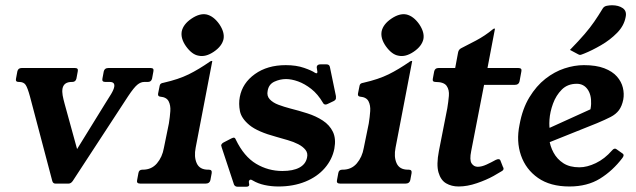

<svg xmlns="http://www.w3.org/2000/svg" viewBox="-20 -699 2423 731"><path d="M554 -440Q567 -440 564 -427L559 -400Q556 -387 543 -387H529Q516 -387 503 -376.5Q490 -366 468 -333L257 -10Q250 0 241 0H191Q181.8 0 179 -10L94 -332Q85 -365 77.5 -376Q70 -387 53 -387H51Q38 -387 41 -400L46 -427Q49 -440 62 -440H266Q279 -440 276 -427L271 -400Q268 -387 255 -387H253Q223 -387 218 -362Q216 -350 218.5 -336Q221 -322 226 -304L289 -75L238 -74L380 -304Q393 -324 403 -340.8Q413 -357.5 415 -368.7Q418 -387 398 -387H381Q367 -387 370 -400L375 -427Q378 -440 392 -440Z M775 -53Q788 -53 786 -40L781 -13Q778 0 763 0H514Q499 0 502 -13L507 -40Q509 -53 522 -53H524Q557 -53 577.5 -77Q598 -101 604 -136L623 -229Q627 -254 628.5 -276Q630 -298 622 -313.5Q614 -329 590 -331Q580 -332 582 -343L588 -373Q589 -378 592.5 -380.5Q596 -383 603 -384Q660 -397 698.5 -416Q737 -435 780 -465Q784 -467 786 -467H787Q789 -467 788 -465L725 -137Q718 -102 729 -77.5Q740 -53 772 -53ZM766 -644Q793 -638 815 -607Q836 -576 831 -550Q825 -523 794 -502Q763 -481 736 -487Q711 -491 688 -523Q667 -553 672 -580Q678 -607 709 -628Q740 -649 766 -644Z M1229 -304Q1223 -301 1220 -301Q1213 -301 1210 -307Q1190 -341 1165 -360.5Q1140 -380 1115 -389Q1090 -398 1069 -398Q1046 -398 1024.5 -388Q1003 -378 999 -353Q995 -334 1007 -321Q1019 -308 1040.5 -300Q1062 -292 1085 -286Q1117 -278 1150 -267.5Q1183 -257 1209 -240Q1235 -223 1247.5 -197Q1260 -171 1253 -133Q1245 -92 1216.5 -59Q1188 -26 1142.5 -7.5Q1097 11 1040 11Q1013 11 987.5 5.5Q962 0 942 -12Q937 -15 935 -15Q929 -15 928 -9Q927 -8 927.5 -6Q928 -4 928 -2Q929 4 929 5Q928 12 917 12H885Q875 12 871 4L824 -138Q822 -144 822 -146Q824 -153 832 -157L861 -172Q868 -175 870 -175Q875 -175 878 -167Q909 -103 955 -75.5Q1001 -48 1055 -48Q1096 -48 1120 -61Q1144 -74 1149 -99Q1153 -116 1143 -128.5Q1133 -141 1115.5 -150Q1098 -159 1075.5 -165.5Q1053 -172 1032 -178Q961 -197 930 -222.5Q899 -248 893.5 -276Q888 -304 893 -330Q903 -383 950.5 -417Q998 -451 1068 -451Q1108 -451 1138 -440.5Q1168 -430 1179 -422Q1183 -420 1185 -420Q1188 -420 1188 -423Q1189 -425 1188 -428Q1187 -431 1187 -435Q1186 -439 1186 -441.5Q1186 -444 1186 -445Q1188 -454 1200 -454H1223Q1234 -454 1236 -444L1259 -333Q1259 -330 1259 -328Q1259 -326 1259 -324Q1258 -318 1250 -314Z M1536 -53Q1549 -53 1547 -40L1542 -13Q1539 0 1524 0H1275Q1260 0 1263 -13L1268 -40Q1270 -53 1283 -53H1285Q1318 -53 1338.5 -77Q1359 -101 1365 -136L1384 -229Q1388 -254 1389.5 -276Q1391 -298 1383 -313.5Q1375 -329 1351 -331Q1341 -332 1343 -343L1349 -373Q1350 -378 1353.5 -380.5Q1357 -383 1364 -384Q1421 -397 1459.5 -416Q1498 -435 1541 -465Q1545 -467 1547 -467H1548Q1550 -467 1549 -465L1486 -137Q1479 -102 1490 -77.5Q1501 -53 1533 -53ZM1527 -644Q1554 -638 1576 -607Q1597 -576 1592 -550Q1586 -523 1555 -502Q1524 -481 1497 -487Q1472 -491 1449 -523Q1428 -553 1433 -580Q1439 -607 1470 -628Q1501 -649 1527 -644Z M1895 -63Q1898 -60 1897 -55Q1896 -50 1888 -46L1859 -29Q1832 -14 1795.5 -1.5Q1759 11 1726 11Q1699 11 1678.5 -1Q1658 -13 1649.5 -42.5Q1641 -72 1651 -124L1683 -287Q1687 -311 1689 -334Q1691 -357 1680.5 -372Q1670 -387 1638 -387Q1625 -387 1628 -400L1633 -427Q1636 -440 1649 -440H1713L1724 -499Q1726 -510 1735 -515Q1757 -526 1792 -544.5Q1827 -563 1857 -588Q1859 -590 1862 -590H1864Q1865 -590 1864 -587L1836 -440H1954Q1968 -440 1965 -427L1958 -389Q1955 -376 1941 -376H1823L1774 -124Q1767 -90 1775.5 -77Q1784 -64 1799 -64Q1814 -64 1832.5 -72.5Q1851 -81 1867 -90Q1871 -92 1873.5 -92.5Q1876 -93 1878 -93Q1884 -93 1886 -86Z M2350 -98Q2313 -49 2264.5 -19Q2216 11 2148 11Q2075 11 2028.5 -21.5Q1982 -54 1963.5 -107.5Q1945 -161 1958 -224Q1969 -285 1995.5 -328.5Q2022 -372 2056.5 -399Q2091 -426 2129 -438.5Q2167 -451 2203 -451Q2250 -451 2281 -439Q2312 -427 2329 -407.5Q2346 -388 2351.5 -365Q2357 -342 2353 -320Q2348 -295 2336.5 -279.5Q2325 -264 2304.5 -253.5Q2284 -243 2253 -230L2016 -135L2017 -187L2290 -311L2207 -225Q2229 -268 2230.5 -303Q2232 -338 2217 -359Q2202 -380 2176 -380Q2141 -380 2119 -358Q2097 -336 2085.5 -304.5Q2074 -273 2072 -243.5Q2070 -214 2075 -200L2071 -170Q2074 -143 2087.5 -118Q2101 -93 2125 -77.5Q2149 -62 2186 -62Q2215 -62 2248.5 -78Q2282 -94 2310 -126Q2319 -137 2327 -131L2351 -114Q2358 -109 2350 -98ZM2150 -509Q2185 -545 2206 -569.5Q2227 -594 2242.5 -616.5Q2258 -639 2275 -667Q2280 -675 2290.5 -677Q2301 -679 2310 -679Q2335 -679 2351 -668Q2367 -657 2362 -634Q2356 -601 2329.5 -574Q2303 -547 2268.5 -527Q2234 -507 2204 -495Q2200 -494 2196 -492Q2192 -490 2188 -490Q2185 -490 2180 -493Z"/></svg>

Font: Young Serif Light
Style: Italic
Weight: 300
Italic angle: -10.979°
Designer: Bastien Sozeau
Foundry: NBR — Bastien Sozeau
Version: Version 5.001